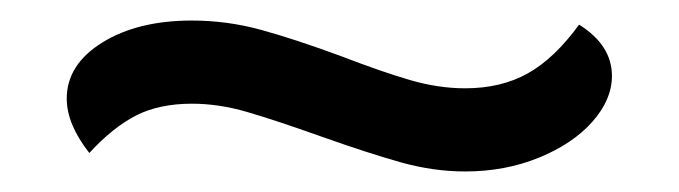

<svg xmlns="http://www.w3.org/2000/svg" viewBox="-20 -403 661 187"><path d="M293 -270Q248 -286 220.5 -294Q193 -302 167 -302Q135 -302 112.5 -290.5Q90 -279 67 -254Q45 -282 45 -307Q45 -340 79.5 -361.5Q114 -383 167 -383Q201 -383 234 -374Q267 -365 313 -348Q352 -333 379.5 -325Q407 -317 433 -317Q468 -317 494 -331.5Q520 -346 544 -379Q576 -359 576 -329Q576 -306 557 -284.5Q538 -263 505 -249.5Q472 -236 433 -236Q402 -236 370 -245Q338 -254 293 -270Z"/></svg>

Font: K2D
Style: Regular
Weight: 400
Version: Version 1.000; ttfautohint (v1.6)